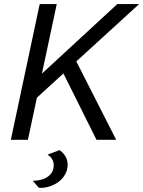

<svg xmlns="http://www.w3.org/2000/svg" viewBox="-20 -688 705 945"><path d="M33.4 0 175.4 -668H259.3L186.4 -325.7L557.4 -668H664.7L355.6 -385.7L551.8 0H454.9L292.1 -326.5L161.7 -207.4L117.3 0ZM171.4 236.4 141.3 201.6Q164.6 201.9 188.4 194.8Q212.1 187.7 228.3 170.2Q244.4 152.8 244.4 124.4Q244.4 108.7 236.5 95.6Q228.6 82.5 214.1 73.1L273.5 50.7Q294.6 66.9 303.8 84.6Q312.9 102.4 312.9 122.4Q312.9 149 300.5 170.7Q288.1 192.4 267.5 207.6Q246.8 222.7 221.9 230.3Q196.9 237.9 171.4 236.4Z"/></svg>

Font: Atkinson Hyperlegible Mono ExtraLight
Style: Italic
Weight: 200
Italic angle: -12°
Monospace: yes
Designer: Elliott Scott, Megan Eiswerth, Linus Boman, Theodore Petrosky, Letters from Sweden
Foundry: Applied Design Works, Letters from Sweden
Version: Version 2.001